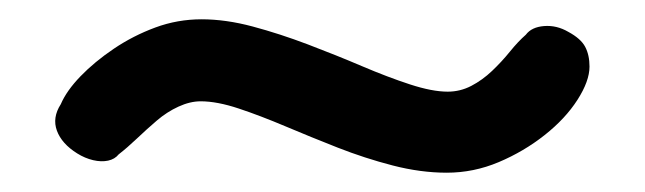

<svg xmlns="http://www.w3.org/2000/svg" viewBox="-20 -369 668 199"><path d="M189 -349Q214 -349 242 -341.5Q270 -334 299 -323Q328 -312 355 -300.5Q382 -289 405 -281.5Q428 -274 444 -274Q457 -274 468.5 -280Q480 -286 490 -295.5Q500 -305 508.5 -315.5Q517 -326 525 -333Q531 -341 544 -342Q557 -343 569 -336Q582 -329 586.5 -320.5Q591 -312 591 -300Q591 -285 578.5 -265.5Q566 -246 544.5 -229Q523 -212 497 -201Q471 -190 443 -190Q416 -190 387 -197.5Q358 -205 330 -216Q302 -227 276 -238Q250 -249 227.5 -256.5Q205 -264 188 -264Q177 -264 165 -258.5Q153 -253 142.5 -244Q132 -235 122 -225.5Q112 -216 103 -209Q99 -204 92 -202.5Q85 -201 76.5 -203Q68 -205 60 -210Q44 -220 39 -233.5Q34 -247 43 -261Q49 -275 63.5 -290Q78 -305 98 -318.5Q118 -332 141 -340.5Q164 -349 189 -349Z"/></svg>

Font: Fredoka SemiExpanded
Style: Regular
Weight: 400
Width: 6
Designer: Ben Nathan
Foundry: Milena B. Brandão, Ben Nathan
Version: Version 2.001